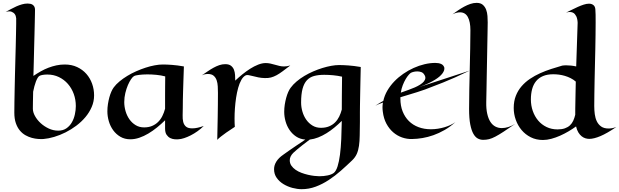

<svg xmlns="http://www.w3.org/2000/svg" viewBox="-20 -964 4370 1355"><path d="M644 -291Q644 -248 627.4 -209.5Q610.8 -170.9 583 -137.7Q555.2 -104.5 518.8 -77.1Q482.4 -49.8 442.6 -29.8Q402.8 -9.8 362.3 2.2Q321.8 14.2 286.1 17.1Q270.5 18.1 249 16.6Q227.5 15.1 204.8 9Q182.1 2.9 159.9 -9.5Q137.7 -22 120.1 -43Q102.5 -64 91.8 -95Q81.1 -126 81.1 -168.9Q81.1 -201.2 81.8 -244.1Q82.5 -287.1 83.5 -336.2Q84.5 -385.3 85.7 -437.7Q86.9 -490.2 88.4 -541.5Q89.8 -592.8 91.1 -640.4Q92.3 -688 93 -727.1Q93.8 -766.1 94.2 -794.4Q94.7 -822.8 94.2 -835Q92.8 -852.5 84 -864.7Q76.7 -875 61.8 -881.1Q46.9 -887.2 20 -879.9Q38.6 -889.6 57.6 -900.1Q76.7 -910.6 96.2 -919.2Q115.7 -927.7 135.3 -933.3Q154.8 -939 174.8 -939Q185.1 -939 194.6 -937Q204.1 -935.1 211.2 -929.9Q218.3 -924.8 222.7 -916.5Q227.1 -908.2 227.1 -896Q227.1 -887.2 226.6 -862.8Q226.1 -838.4 225.3 -802.2Q224.6 -766.1 223.4 -721.2Q222.2 -676.3 220.9 -627.2Q219.7 -578.1 218.5 -527.1Q217.3 -476.1 215.8 -428.2Q241.7 -445.8 268.1 -460.7Q294.4 -475.6 322 -486.1Q349.6 -496.6 378.2 -502.7Q406.7 -508.8 437 -508.8Q485.8 -508.8 524.4 -490.7Q563 -472.7 589.6 -442.4Q616.2 -412.1 630.1 -372.8Q644 -333.5 644 -291ZM211.9 -196.8Q211.9 -172.4 226.8 -145.3Q241.7 -118.2 266.6 -95.2Q291.5 -72.3 323.7 -57.1Q356 -42 391.1 -42Q425.3 -42 449 -58.6Q472.7 -75.2 487.3 -100.8Q502 -126.5 508.5 -157.2Q515.1 -188 515.1 -215.8Q515.1 -260.7 500.5 -301Q485.8 -341.3 459.2 -371.8Q432.6 -402.3 395.5 -420.2Q358.4 -438 314 -438Q295.9 -438 281.7 -435.5Q267.6 -433.1 259.8 -429.2Q252.4 -425.3 245.8 -414.6Q239.3 -403.8 233.4 -388.7Q227.5 -373.5 222.7 -355Q217.8 -336.4 213.9 -316.9Q212.9 -273.9 212.4 -241.7Q211.9 -209.5 211.9 -196.8Z M1418 -75.2Q1397.5 -54.7 1373.8 -37.8Q1350.1 -21 1326.2 -8.8Q1302.2 3.4 1279.8 10.7Q1257.3 18.1 1238.8 19Q1228.5 20 1212.4 18.8Q1196.3 17.6 1181.4 10.3Q1166.5 2.9 1155.8 -12.7Q1145 -28.3 1145 -57.1V-115.2Q1118.2 -88.9 1088.4 -64.7Q1058.6 -40.5 1027.1 -21.7Q995.6 -2.9 963.4 8.1Q931.2 19 899.9 19Q859.9 19 829.6 1.2Q799.3 -16.6 778.8 -44.9Q758.3 -73.2 748 -108.4Q737.8 -143.6 737.8 -178.2Q737.8 -204.1 741.7 -229.2Q745.6 -254.4 751.7 -276.9Q757.8 -299.3 765.9 -317.4Q773.9 -335.4 782.7 -347.2Q798.8 -369.1 823.7 -389.6Q848.6 -410.2 878.2 -428.2Q907.7 -446.3 940.9 -460.9Q974.1 -475.6 1007.1 -486.3Q1040 -497.1 1071.3 -502.9Q1102.5 -508.8 1128.9 -508.8Q1156.2 -508.8 1193.4 -506.1Q1230.5 -503.4 1277.8 -495.1Q1275.9 -439 1274.4 -396Q1272.9 -353 1272 -319.1Q1271 -285.2 1270.5 -257.3Q1270 -229.5 1270 -203.1Q1270 -176.3 1269 -150.4Q1268.1 -124.5 1272.9 -104Q1277.8 -83.5 1292.2 -70.8Q1306.6 -58.1 1336.9 -58.1Q1355 -58.1 1375.5 -62.7Q1396 -67.4 1418 -75.2ZM1146 -424.8Q1116.7 -432.6 1083.5 -435.8Q1050.3 -439 1020 -439Q1003.4 -439 988.5 -438Q973.6 -437 961.4 -435.5Q949.2 -434.1 939.9 -431.9Q930.7 -429.7 925.8 -426.8Q917 -422.4 905.3 -405.5Q893.6 -388.7 882.8 -363.8Q872.1 -338.9 864.5 -307.6Q856.9 -276.4 856.9 -243.2Q856.9 -211.4 866.2 -179.4Q875.5 -147.5 893.3 -122.1Q911.1 -96.7 937.3 -80.8Q963.4 -64.9 997.1 -64.9Q1028.8 -64.9 1053.2 -75.2Q1077.6 -85.4 1095.7 -103.3Q1113.8 -121.1 1125.7 -145Q1137.7 -168.9 1145 -196.8Q1145 -217.3 1145 -240.5Q1145 -263.7 1145 -291.5Q1145 -319.3 1145.3 -352.3Q1145.5 -385.3 1146 -424.8Z M1640.1 -395Q1663.1 -417 1690.2 -439Q1717.3 -460.9 1745.4 -478.8Q1773.4 -496.6 1801.8 -507.8Q1830.1 -519 1855 -519Q1872.1 -519 1888.4 -515.4Q1904.8 -511.7 1920.7 -507.1Q1936.5 -502.4 1952.1 -498.8Q1967.8 -495.1 1983.9 -495.1Q1993.7 -495.1 2004.4 -496.6Q2015.1 -498 2028.8 -502Q1998 -478.5 1975.1 -461.4Q1952.1 -444.3 1932.1 -433.3Q1912.1 -422.4 1892.3 -417.2Q1872.6 -412.1 1848.1 -413.1Q1824.2 -413.6 1803 -418Q1781.7 -422.4 1764.4 -427Q1747.1 -431.6 1734.1 -433.8Q1721.2 -436 1713.9 -432.1Q1696.3 -423.3 1683.1 -399.9Q1669.9 -376.5 1660.9 -344.2Q1651.9 -312 1646.2 -274.4Q1640.6 -236.8 1637.9 -199.2Q1635.3 -161.6 1635.3 -127.7Q1635.3 -93.8 1637.2 -68.8Q1600.6 -45.4 1576.7 -28.3Q1552.7 -11.2 1538.6 0Q1522 13.2 1513.2 22.9Q1513.7 -6.3 1514.6 -48.1Q1515.6 -89.8 1516.4 -135.7Q1517.1 -181.6 1517.6 -226.8Q1518.1 -272 1518.1 -308.1Q1518.1 -331.1 1516.8 -354.7Q1515.6 -378.4 1508.8 -397.9Q1502 -417.5 1487.5 -429.7Q1473.1 -441.9 1446.8 -441.9Q1436.5 -441.9 1425.5 -439.7Q1414.6 -437.5 1403.8 -432.1Q1424.3 -445.8 1444.8 -460Q1465.3 -474.1 1486.1 -485.6Q1506.8 -497.1 1527.6 -504.2Q1548.3 -511.2 1569.8 -511.2Q1595.7 -511.2 1610.1 -500Q1624.5 -488.8 1631.1 -471.7Q1637.7 -454.6 1638.9 -434.1Q1640.1 -413.6 1640.1 -395Z M2525.9 -491.2Q2524.4 -428.7 2523.4 -379.2Q2522.5 -329.6 2521.7 -290.5Q2521 -251.5 2520.5 -222.4Q2520 -193.4 2520 -172.4Q2519.5 -123.5 2520 -103Q2519 -48.8 2518.6 -7.8Q2518.1 33.2 2513.4 65.4Q2508.8 97.7 2497.8 122.3Q2486.8 147 2464.8 168Q2426.8 204.6 2385.5 241Q2344.2 277.3 2300 306.4Q2255.9 335.4 2208 353.3Q2160.2 371.1 2108.9 371.1Q2078.1 371.1 2043.9 362.1Q2009.8 353 1980.7 335.4Q1951.7 317.9 1932.9 291.5Q1914.1 265.1 1914.1 230Q1914.1 202.1 1930.4 176Q1946.8 149.9 1979 127.9Q1997.6 114.7 2021 98.1Q2041.5 84 2070.1 64.5Q2098.6 44.9 2134.8 21Q2097.7 18.1 2069.8 -0.5Q2042 -19 2023.2 -46.9Q2004.4 -74.7 1995.1 -108.2Q1985.8 -141.6 1985.8 -174.8Q1985.8 -200.7 1989.7 -226.1Q1993.7 -251.5 1999.8 -273.7Q2005.9 -295.9 2013.9 -314.2Q2022 -332.5 2030.8 -344.2Q2047.9 -367.7 2073 -388.9Q2098.1 -410.2 2127.9 -428Q2157.7 -445.8 2190.4 -460Q2223.1 -474.1 2255.4 -484.1Q2287.6 -494.1 2317.9 -499.5Q2348.1 -504.9 2373 -504.9Q2400.4 -504.9 2438.7 -502.2Q2477.1 -499.5 2525.9 -491.2ZM2394 -422.9Q2364.7 -429.7 2331.5 -432.9Q2298.3 -436 2268.1 -436Q2227.1 -436 2196.5 -427.7Q2166 -419.4 2145.8 -397.5Q2125.5 -375.5 2115.2 -337.4Q2105 -299.3 2105 -240.2Q2105 -208 2114.3 -176.3Q2123.5 -144.5 2141.4 -119.1Q2159.2 -93.8 2185.3 -77.9Q2211.4 -62 2245.1 -62Q2277.8 -62 2302.5 -72.3Q2327.1 -82.5 2344.7 -100.1Q2362.3 -117.7 2373.8 -141.1Q2385.3 -164.6 2392.1 -190.9Q2392.1 -232.4 2392.6 -288.8Q2393.1 -345.2 2394 -422.9ZM2050.8 113.8Q2024.9 139.2 2024.9 167Q2024.9 188.5 2036.4 205.1Q2047.9 221.7 2066.2 234.4Q2084.5 247.1 2107.4 255.6Q2130.4 264.2 2153.6 269.5Q2176.8 274.9 2197.8 277.3Q2218.8 279.8 2232.9 279.8Q2265.1 279.8 2292.5 273.9Q2319.8 268.1 2335 256.8Q2351.6 244.1 2362.3 210.2Q2373 176.3 2379.4 127.2Q2385.7 78.1 2388.4 17.1Q2391.1 -43.9 2392.1 -110.8Q2367.2 -86.4 2340.1 -64Q2313 -41.5 2284.2 -23.7Q2255.4 -5.9 2225.6 5.9Q2195.8 17.6 2166 21Q2136.7 43 2115 59.8Q2093.3 76.7 2079.1 88.9Q2062.5 103 2050.8 113.8Z M3294.9 -465.8Q3238.8 -438.5 3190.7 -417.2Q3142.6 -396 3106 -381.3Q3063.5 -364.3 3027.8 -351.1Q3005.9 -341.8 2979.2 -332.3Q2952.6 -322.8 2923.8 -313.7Q2895 -304.7 2865 -295.7Q2835 -286.6 2805.7 -277.8V-268.1Q2805.7 -217.8 2821.5 -177.7Q2837.4 -137.7 2865.7 -109.6Q2894 -81.5 2933.6 -66.7Q2973.1 -51.8 3021 -51.8Q3045.9 -51.8 3070.6 -55.7Q3095.2 -59.6 3117.4 -66.2Q3139.6 -72.8 3159.2 -82Q3178.7 -91.3 3193.8 -102.1Q3156.7 -68.8 3117.4 -46.4Q3078.1 -23.9 3038.8 -10Q2999.5 3.9 2961.2 10.3Q2922.9 16.6 2887.7 17.1Q2852.1 18.1 2817.6 6.1Q2783.2 -5.9 2754.9 -30.3Q2726.6 -54.7 2707 -91.1Q2687.5 -127.4 2681.6 -175.8Q2679.2 -192.9 2679.4 -208.7Q2679.7 -224.6 2682.6 -240.2Q2665.5 -233.9 2651.6 -228.5Q2637.7 -223.1 2628.9 -217.8Q2643.1 -227.5 2657.2 -236.1Q2671.4 -244.6 2685.1 -252Q2693.4 -290 2713.6 -324.7Q2733.9 -359.4 2762.5 -389.2Q2791 -418.9 2826.2 -443.1Q2861.3 -467.3 2899.2 -484.4Q2937 -501.5 2976.1 -510.7Q3015.1 -520 3051.8 -520Q3076.2 -520 3093 -512.7Q3109.9 -505.4 3115.7 -486.8Q3118.7 -467.3 3101.6 -444.8Q3094.2 -435.1 3081.8 -424.1Q3069.3 -413.1 3049.6 -400.9Q3029.8 -388.7 3002.2 -375.5Q2974.6 -362.3 2937 -349.1ZM2907.7 -347.2Q2928.7 -356.4 2945.6 -367.2Q2962.4 -377.9 2971.9 -389.6Q2981.4 -401.4 2981.9 -414.1Q2982.4 -426.8 2971.7 -440.9Q2964.4 -451.7 2951.4 -455.8Q2938.5 -460 2924.8 -460Q2912.1 -460 2900.4 -457.3Q2888.7 -454.6 2879.9 -450.2Q2874 -446.8 2863.8 -435.3Q2853.5 -423.8 2842.8 -405.5Q2832 -387.2 2822.5 -363Q2813 -338.9 2808.6 -310.1Q2839.4 -321.3 2864.3 -330.1Q2889.2 -338.9 2907.7 -347.2Z M3615.7 -89.8Q3566.9 -56.2 3533.7 -34.4Q3500.5 -12.7 3475.8 0.2Q3451.2 13.2 3431.4 18.1Q3411.6 22.9 3389.6 22.9Q3370.6 22.9 3352.8 13.9Q3335 4.9 3321 -19.3Q3307.1 -43.5 3298.8 -85.7Q3290.5 -127.9 3290.5 -194.8Q3290.5 -260.7 3292 -333Q3293.5 -405.3 3295.2 -478Q3296.9 -550.8 3298.3 -620.6Q3299.8 -690.4 3299.8 -751Q3299.8 -810.5 3281.7 -843.8Q3263.7 -877 3226.6 -877Q3215.3 -877 3201.7 -873.8Q3188 -870.6 3172.9 -862.8Q3191.9 -876.5 3212.9 -890.9Q3233.9 -905.3 3255.6 -917Q3277.3 -928.7 3299.6 -936.3Q3321.8 -943.8 3343.8 -943.8Q3371.6 -943.8 3387.5 -929.9Q3403.3 -916 3410.9 -895.5Q3418.5 -875 3420.2 -850.8Q3421.9 -826.7 3421.9 -806.2Q3421.4 -774.9 3420.7 -731Q3419.9 -687 3418.9 -636.5Q3418 -585.9 3417 -531.7Q3416 -477.5 3415 -425.5Q3414.1 -373.5 3413.3 -326.7Q3412.6 -279.8 3411.6 -244.1Q3410.6 -196.3 3418.5 -161.4Q3426.3 -126.5 3440.9 -104Q3455.6 -81.5 3476.1 -70.8Q3496.6 -60.1 3521.5 -60.1Q3566.4 -60.1 3615.7 -89.8Z M4329.6 -67.9Q4263.7 -22.9 4217.3 -3.4Q4170.9 16.1 4138.7 16.1Q4125.5 16.1 4111.6 12Q4097.7 7.8 4085 -2.2Q4072.3 -12.2 4061.8 -29.1Q4051.3 -45.9 4045.4 -71.8Q4021.5 -54.2 3992.4 -37.1Q3963.4 -20 3932.6 -6.3Q3901.9 7.3 3870.8 15.6Q3839.8 23.9 3811.5 23.9Q3763.7 23.9 3725.6 4.6Q3687.5 -14.6 3660.9 -46.4Q3634.3 -78.1 3619.9 -118.7Q3605.5 -159.2 3605.5 -202.1Q3605.5 -250 3620.4 -287.8Q3635.3 -325.7 3660.9 -355.2Q3686.5 -384.8 3720.2 -407.5Q3753.9 -430.2 3792 -447.3Q3830.1 -464.4 3870.1 -477.3Q3910.2 -490.2 3947.8 -501Q3951.2 -501.5 3956.1 -502Q3960 -502.4 3965.6 -502.7Q3971.2 -502.9 3978.5 -502.9Q3992.2 -502.9 4009.5 -501.2Q4026.9 -499.5 4046.4 -495.1L4056.6 -803.2Q4055.7 -830.1 4046.9 -849.1Q4043 -856.9 4037.1 -864Q4031.2 -871.1 4022.7 -875Q4014.2 -878.9 4002.2 -879.4Q3990.2 -879.9 3974.6 -875Q3993.7 -883.8 4015.1 -894.8Q4036.6 -905.8 4057.9 -915.3Q4079.1 -924.8 4099.4 -931.4Q4119.6 -938 4136.7 -938Q4155.3 -938 4167.7 -928.2Q4180.2 -918.5 4181.6 -897.9Q4183.1 -884.3 4183.3 -860.4Q4183.6 -836.4 4183.6 -803.2Q4183.6 -763.7 4182.9 -715.1Q4182.1 -666.5 4181.2 -613.8Q4180.2 -561 4178.7 -506.3Q4177.2 -451.7 4176.3 -399.4Q4175.3 -347.2 4174.6 -300Q4173.8 -252.9 4173.8 -215.8Q4173.8 -186.5 4177.5 -158.2Q4181.2 -129.9 4192.1 -107.4Q4203.1 -85 4222.9 -71Q4242.7 -57.1 4275.4 -57.1Q4287.6 -57.1 4301 -59.6Q4314.5 -62 4329.6 -67.9ZM4043.5 -388.2Q4026.4 -402.8 4006.8 -412.6Q3987.3 -422.4 3966.6 -428.5Q3945.8 -434.6 3925 -437.3Q3904.3 -439.9 3884.8 -439.9Q3842.3 -439.9 3812.3 -427.2Q3782.2 -414.6 3763.2 -391.1Q3744.1 -367.7 3735.4 -335Q3726.6 -302.2 3726.6 -262.2Q3726.6 -219.2 3740 -180.9Q3753.4 -142.6 3777.8 -113.5Q3802.2 -84.5 3837.2 -67.6Q3872.1 -50.8 3914.6 -50.8Q3944.8 -50.8 3966.3 -58.3Q3987.8 -65.9 4002.2 -79.3Q4016.6 -92.8 4025.4 -111.8Q4034.2 -130.9 4039.6 -153.8Q4039.6 -172.9 4039.8 -198.5Q4040 -224.1 4040.8 -254.2Q4041.5 -284.2 4042 -318.1Q4042.5 -352.1 4043.5 -388.2Z"/></svg>

Font: Eagle Lake
Style: Regular
Weight: 400
Designer: Astigmatic (AOETI)
Foundry: Astigmatic (AOETI)
Version: Version 1.000